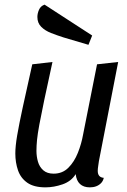

<svg xmlns="http://www.w3.org/2000/svg" viewBox="-20 -787 549 827"><path d="M176 20Q126 20 97.5 0Q69 -20 57.5 -53.5Q46 -87 46 -126Q46 -157 54 -204Q62 -251 78 -325Q94 -399 119 -510L206 -520Q184 -420 170.5 -355.5Q157 -291 149.5 -250.5Q142 -210 139.5 -184.5Q137 -159 137 -137Q137 -113 143.5 -90.5Q150 -68 166.5 -53.5Q183 -39 211 -39Q249 -39 274.5 -64.5Q300 -90 315.5 -129Q331 -168 338 -208L398 -510L489 -520L406 -93Q405 -84 403 -72Q401 -60 401 -51Q401 -37 407.5 -29.5Q414 -22 427 -21Q424 -7 415 2Q406 11 394 15.5Q382 20 367 20Q340 20 324.5 5.5Q309 -9 306 -37Q287 -6 249.5 7Q212 20 176 20ZM361 -594 253 -626Q225 -635 199.5 -645Q174 -655 157.5 -671.5Q141 -688 141 -714Q141 -729 148 -745Q155 -761 172 -767L377 -634Z"/></svg>

Font: Sansita Swashed Light
Style: Regular
Weight: 300
Designer: Pablo Cosgaya
Foundry: Omnibus-Type
Version: Version 1.003